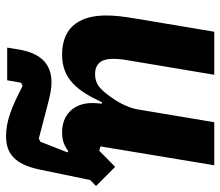

<svg xmlns="http://www.w3.org/2000/svg" viewBox="-68 -488 746 651"><g transform="rotate(90 305.5 -163.0)"><path d="M231.9 -111.9C187.1 -111.9 180 -146 180 -172.9C180 -198.2 183.9 -218 187.1 -236.2L234 -516H88.1L44 -252.8C35.9 -204.9 33 -177.9 33 -149.1C33 -68.9 65 0 165.8 0C247.9 0 288 -51.1 327.1 -134.9H332C331 -125 329.9 -114 329.9 -101.9C329.9 -40.1 369 0 429 0C446 0 459.9 -2.8 471.9 -8.2C480.1 -12.1 486.2 -16 492.9 -21L497.2 -18.1L460.9 73.9L449.9 78.8L335.9 49C297.9 39.1 279.8 35.9 259.9 35.9C196 35.9 160.2 73.9 148.1 148.1L142 186.1H252.8L261 138.8L272 133.9C342 170.1 389.9 190 442.1 190C500 190 536.9 161.9 555 78.1L590.9 -95.2L611.2 -115.1L546.2 -180L491.8 -126.1L476.9 -130L540.8 -516H394.9L351.9 -258.9C345.2 -217 320 -179 305 -159.1C282 -128.9 266 -111.9 231.9 -111.9Z"/></g></svg>

Font: Margiela Mono Italic Bold It
Style: Regular
Weight: 700
Designer: Mike Abbink, Paul van der Laan, Pieter van Rosmalen
Foundry: Bold Monday
Version: Version 2.003 2021